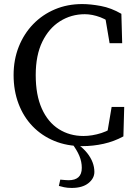

<svg xmlns="http://www.w3.org/2000/svg" viewBox="-20 -705 671 946"><path d="M333 221Q312 221 296 217.5Q280 214 270 211L277 180Q289 181 299.5 182Q310 183 318 183Q350 183 366.5 168Q383 153 383 122Q383 92 371 63Q359 34 333 0H365V7Q392 27 409.5 49Q427 71 436 94.5Q445 118 445 142Q445 174 415.5 197.5Q386 221 333 221ZM386 15Q310 15 248 -10.5Q186 -36 141 -82.5Q96 -129 71.5 -193.5Q47 -258 47 -335Q47 -411 72.5 -475Q98 -539 143.5 -586Q189 -633 250.5 -659Q312 -685 385 -685Q426 -685 477 -675.5Q528 -666 578 -637L582 -492H520L495 -640L557 -626V-566Q515 -605 474.5 -620Q434 -635 398 -635Q331 -635 276 -600.5Q221 -566 188.5 -499.5Q156 -433 156 -335Q156 -237 186 -170Q216 -103 269.5 -69Q323 -35 391 -35Q434 -35 479.5 -49.5Q525 -64 567 -99V-44L505 -30L530 -178H592L588 -33Q542 -8 490.5 3.5Q439 15 386 15Z"/></svg>

Font: Source Serif 4 Variable
Style: Regular
Weight: 400
Designer: Frank Grießhammer
Foundry: Adobe
Version: Version 4.005;hotconv 1.1.0;makeotfexe 2.6.0